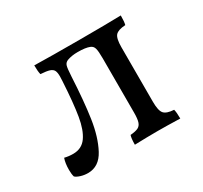

<svg xmlns="http://www.w3.org/2000/svg" viewBox="-112 -654 859 813"><g transform="rotate(-30 317.5 -247.5)"><path d="M46 -11Q42 -24 42 -45Q42 -78 50 -100Q70 -95 92 -95Q134 -95 157 -127.5Q180 -160 190 -219.5Q200 -279 206 -383L207 -407Q207 -427 202 -436.5Q197 -446 183.5 -450.5Q170 -455 140 -457Q136 -473 136 -502Q212 -500 356 -500Q489 -500 559 -502Q559 -471 555 -457Q519 -455 506.5 -441Q494 -427 494 -384V-117Q494 -74 506.5 -59.5Q519 -45 555 -43Q559 -28 559 2Q491 0 450 0Q399 0 337 2Q337 -29 342 -43Q367 -45 379.5 -51Q392 -57 397 -72Q402 -87 402 -117V-384Q402 -418 398 -432Q394 -446 381 -451Q362 -459 323 -459Q294 -459 272 -451Q259 -446 255 -434Q251 -422 249 -384Q243 -266 231 -185Q219 -104 189.5 -48.5Q160 7 106 7Q87 7 70 1.5Q53 -4 46 -11Z"/></g></svg>

Font: Vollkorn SC
Style: Regular
Weight: 400
Designer: Friedrich Althausen
Foundry: Friedrich Althausen
Version: Version 4.015